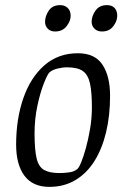

<svg xmlns="http://www.w3.org/2000/svg" viewBox="-20 -721 493 750"><path d="M173 9Q108 9 75.5 -34.5Q43 -78 43 -156Q43 -256 71 -337Q99 -418 153 -465.5Q207 -513 284 -513Q351 -513 380.5 -468Q410 -423 410 -347Q410 -270 394.5 -205Q379 -140 349 -92Q319 -44 274.5 -17.5Q230 9 173 9ZM212 -45Q229 -45 249 -47.5Q269 -50 281 -60Q287 -63 296.5 -85.5Q306 -108 315.5 -142.5Q325 -177 332 -218.5Q339 -260 339 -302Q339 -361 331.5 -395Q324 -429 303.5 -443.5Q283 -458 242 -458Q224 -458 204 -453Q184 -448 173 -438Q165 -430 151 -394.5Q137 -359 126 -307.5Q115 -256 115 -200Q115 -136 123 -102.5Q131 -69 152.5 -57Q174 -45 212 -45ZM378 -598Q360 -598 349 -609Q338 -620 338 -636Q338 -658 353 -679.5Q368 -701 398 -701Q417 -701 427.5 -690Q438 -679 438 -659Q438 -639 422.5 -618.5Q407 -598 378 -598ZM195 -598Q177 -598 166.5 -609Q156 -620 156 -636Q156 -658 170.5 -679.5Q185 -701 215 -701Q233 -701 244.5 -690Q256 -679 256 -659Q256 -639 240 -618.5Q224 -598 195 -598Z"/></svg>

Font: Faustina Light Light
Style: Italic
Weight: 300
Italic angle: -8°
Version: Version 1.200